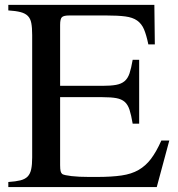

<svg xmlns="http://www.w3.org/2000/svg" viewBox="-20 -758 721 778"><path d="M615.2 0H13.7V-20.5Q43.9 -22.5 63 -27.3Q82 -32.2 92.3 -43Q102.5 -53.7 106.4 -72.3Q110.4 -90.8 110.4 -120.1V-616.2Q110.4 -645.5 106.9 -664.1Q103.5 -682.6 92.8 -693.4Q82 -704.1 63 -709Q43.9 -713.9 13.7 -715.8V-738.3H605.5L607.4 -578.1H581.1Q573.2 -616.2 563.5 -639.2Q553.7 -662.1 535.6 -674.8Q517.6 -687.5 487.8 -691.4Q458 -695.3 411.1 -695.3H260.7Q238.3 -695.3 231 -688.5Q223.6 -681.6 223.6 -657.2V-410.2H394.5Q428.7 -410.2 450.2 -414.1Q471.7 -418 484.9 -429.2Q498 -440.4 504.9 -460.9Q511.7 -481.4 517.6 -515.6H543.9V-256.8H517.6Q511.7 -292 504.9 -313Q498 -334 485.4 -345.2Q472.7 -356.4 451.2 -360.4Q429.7 -364.3 394.5 -364.3H223.6V-88.9Q223.6 -72.3 225.6 -64.5Q227.5 -56.6 232.4 -52.7Q240.2 -47.9 270 -44.4Q299.8 -41 340.8 -41H372.1Q431.6 -41 472.2 -46.9Q512.7 -52.7 541.5 -69.3Q570.3 -85.9 591.8 -114.3Q613.3 -142.6 633.8 -188.5H666Z"/></svg>

Font: BabelStone Tibetan
Style: Regular
Weight: 400
Designer: Christopher J. Fynn
Foundry: BabelStone
Version: Version 10.011 October 1, 2023